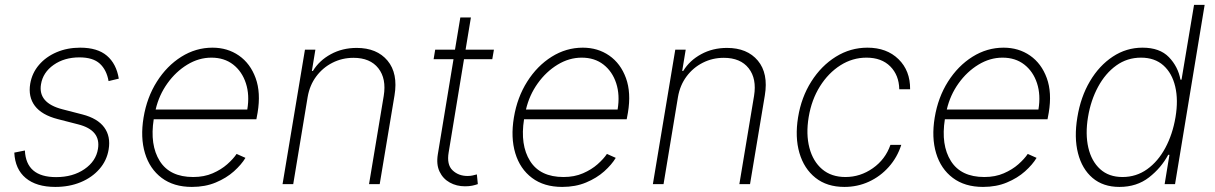

<svg xmlns="http://www.w3.org/2000/svg" viewBox="-20 -747 4930 779"><path d="M462 -427.9 420.5 -418Q412.6 -463.4 384.9 -488.8Q357.2 -514.2 302.2 -514.2Q241.1 -514.2 197.6 -483.7Q154.1 -453.1 146.3 -404.8Q133.9 -329.2 233.3 -303.6L314.3 -282.7Q376.1 -266.7 402.9 -230.1Q429.7 -193.5 420.8 -140.6Q413.4 -95.5 383.5 -61.3Q353.7 -27 307.5 -7.8Q261.4 11.4 204.5 11.4Q127.5 11.4 84.3 -24.7Q41.2 -60.7 38 -127.8L81 -136.4Q85.9 -28.4 207.7 -28.4Q275.6 -28.4 322.6 -60.7Q369.7 -93 377.5 -143.1Q389.9 -219.1 296.9 -242.5L214.1 -263.8Q149.5 -280.5 121.6 -317.3Q93.8 -354 102.6 -407.3Q110.1 -451 138.3 -483.8Q166.5 -516.7 209.9 -535.2Q253.2 -553.6 305.4 -553.6Q375.4 -553.6 413.7 -521Q452.1 -488.3 462 -427.9Z M758.5 11.4Q684.7 11.4 636 -25.2Q587.4 -61.8 568.2 -125.4Q549 -188.9 562.5 -270.2Q576 -351.9 616.5 -415.8Q657 -479.8 715.7 -516.7Q774.5 -553.6 842 -553.6Q903.1 -553.6 949.4 -521.5Q995.7 -489.3 1017.2 -430.2Q1038.7 -371.1 1025.2 -290.1L1020.2 -263.1H603.7Q587.4 -158.7 628.2 -93.7Q669 -28.8 763.8 -28.8Q808.2 -28.8 842.9 -43.9Q877.5 -58.9 902 -80.6Q926.5 -102.3 940 -122.5L975.9 -106.5Q959.5 -79.2 929 -51.8Q898.4 -24.5 855.5 -6.6Q812.5 11.4 758.5 11.4ZM611.5 -302.6H983.3Q993.3 -361.5 977.6 -409.3Q962 -457 926 -485.1Q889.9 -513.1 837.7 -513.1Q786.6 -513.1 739.9 -484.7Q693.2 -456.3 659.1 -408.6Q625 -360.8 611.5 -302.6Z M1228.3 -353.7 1169.7 0H1126.4L1217.3 -545.5H1259.6L1245.4 -459.2H1249.6Q1275.2 -501.4 1322.1 -527Q1369 -552.6 1427.2 -552.6Q1509.2 -552.6 1552.4 -500.9Q1595.5 -449.2 1580.6 -359.7L1520.6 0H1477.3L1536.9 -358Q1548.3 -427.6 1515.1 -470Q1481.9 -512.4 1414.1 -512.4Q1368.3 -512.4 1329 -492.5Q1289.8 -472.7 1263.1 -437Q1236.5 -401.3 1228.3 -353.7Z M1984 -545.5 1977.3 -506.7H1862.6L1800.4 -128.9Q1791.9 -79.2 1816.1 -56.1Q1840.2 -33 1877.1 -33Q1888.1 -33 1897 -35Q1905.9 -36.9 1914.8 -39.4L1918.7 0Q1907.7 3.9 1895.4 6.4Q1883.2 8.9 1866.5 8.9Q1832.4 8.9 1804.9 -6.4Q1777.3 -21.7 1763.5 -50.6Q1749.6 -79.5 1756.4 -121.1L1820 -506.7H1739.3L1745.7 -545.5H1826L1847.7 -676.1H1890.6L1869 -545.5Z M2261 11.4Q2187.1 11.4 2138.5 -25.2Q2089.8 -61.8 2070.7 -125.4Q2051.5 -188.9 2065 -270.2Q2078.5 -351.9 2119 -415.8Q2159.4 -479.8 2218.2 -516.7Q2277 -553.6 2344.5 -553.6Q2405.5 -553.6 2451.9 -521.5Q2498.2 -489.3 2519.7 -430.2Q2541.2 -371.1 2527.7 -290.1L2522.7 -263.1H2106.2Q2089.8 -158.7 2130.7 -93.7Q2171.5 -28.8 2266.3 -28.8Q2310.7 -28.8 2345.3 -43.9Q2380 -58.9 2404.5 -80.6Q2429 -102.3 2442.5 -122.5L2478.3 -106.5Q2462 -79.2 2431.5 -51.8Q2400.9 -24.5 2358 -6.6Q2315 11.4 2261 11.4ZM2114 -302.6H2485.8Q2495.7 -361.5 2480.1 -409.3Q2464.5 -457 2428.4 -485.1Q2392.4 -513.1 2340.2 -513.1Q2289.1 -513.1 2242.4 -484.7Q2195.7 -456.3 2161.6 -408.6Q2127.5 -360.8 2114 -302.6Z M2730.8 -353.7 2672.2 0H2628.9L2719.8 -545.5H2762.1L2747.9 -459.2H2752.1Q2777.7 -501.4 2824.6 -527Q2871.4 -552.6 2929.7 -552.6Q3011.7 -552.6 3054.9 -500.9Q3098 -449.2 3083.1 -359.7L3023.1 0H2979.8L3039.4 -358Q3050.8 -427.6 3017.6 -470Q2984.4 -512.4 2916.5 -512.4Q2870.7 -512.4 2831.5 -492.5Q2792.3 -472.7 2765.6 -437Q2739 -401.3 2730.8 -353.7Z M3405.9 11.4Q3335.2 11.4 3288.7 -25.6Q3242.2 -62.5 3223.5 -126.4Q3204.9 -190.3 3218 -271Q3231.2 -352.3 3271.7 -416.2Q3312.1 -480.1 3371.3 -516.9Q3430.4 -553.6 3499.3 -553.6Q3577.8 -553.6 3625.5 -506.9Q3673.3 -460.2 3672.6 -384.9H3628.6Q3627.5 -441.8 3592.2 -477.5Q3556.8 -513.1 3495.4 -513.1Q3438.9 -513.1 3389.9 -482.1Q3340.9 -451 3306.8 -396.7Q3272.7 -342.3 3261 -271.7Q3249.6 -202.4 3264 -147.4Q3278.4 -92.3 3315.7 -60.5Q3353 -28.8 3410.2 -28.8Q3470.5 -28.8 3521.3 -64.5Q3572.1 -100.1 3592.7 -159.1H3636.7Q3620.4 -108.3 3586.1 -69.8Q3551.8 -31.2 3505.5 -9.9Q3459.2 11.4 3405.9 11.4Z M3968.4 11.4Q3894.5 11.4 3845.9 -25.2Q3797.2 -61.8 3778.1 -125.4Q3758.9 -188.9 3772.4 -270.2Q3785.9 -351.9 3826.3 -415.8Q3866.8 -479.8 3925.6 -516.7Q3984.4 -553.6 4051.8 -553.6Q4112.9 -553.6 4159.3 -521.5Q4205.6 -489.3 4227.1 -430.2Q4248.6 -371.1 4235.1 -290.1L4230.1 -263.1H3813.6Q3797.2 -158.7 3838.1 -93.7Q3878.9 -28.8 3973.7 -28.8Q4018.1 -28.8 4052.7 -43.9Q4087.4 -58.9 4111.9 -80.6Q4136.4 -102.3 4149.9 -122.5L4185.7 -106.5Q4169.4 -79.2 4138.8 -51.8Q4108.3 -24.5 4065.3 -6.6Q4022.4 11.4 3968.4 11.4ZM3821.4 -302.6H4193.2Q4203.1 -361.5 4187.5 -409.3Q4171.9 -457 4135.8 -485.1Q4099.8 -513.1 4047.6 -513.1Q3996.4 -513.1 3949.8 -484.7Q3903.1 -456.3 3869 -408.6Q3834.9 -360.8 3821.4 -302.6Z M4747.5 0 4867.6 -727.3H4824.6L4773.8 -423.7H4769.5Q4759.7 -476.6 4722.6 -515.1Q4685.4 -553.6 4615.5 -553.6Q4549.8 -553.6 4494.8 -517.2Q4439.7 -480.8 4402.2 -417.3Q4364.6 -353.7 4351.2 -271.3Q4337.4 -188.9 4353.8 -125.2Q4370.1 -61.4 4412.9 -25Q4455.8 11.4 4521.8 11.4Q4592.1 11.4 4641.9 -27.3Q4691.6 -66.1 4719.8 -119H4724.8L4705.3 0ZM4749.4 -271.7Q4737.7 -202.1 4708.1 -147Q4678.5 -92 4634.3 -60.4Q4590.1 -28.8 4534.4 -28.8Q4478.6 -28.8 4443.5 -60.9Q4408.3 -93 4395.6 -148.1Q4383 -203.1 4394.3 -271.7Q4405.6 -340.2 4435.3 -394.9Q4464.9 -449.6 4509.2 -481.4Q4553.4 -513.1 4609.5 -513.1Q4664.9 -513.1 4700.2 -481.7Q4735.4 -450.3 4748.2 -395.8Q4761.1 -341.3 4749.4 -271.7Z"/></svg>

Font: Inter UI Extra Light
Style: Italic
Weight: 200
Italic angle: -9.39999°
Designer: Rasmus Andersson
Foundry: rsms
Version: 3.2;8d6f07862